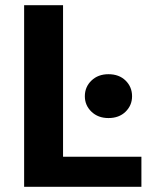

<svg xmlns="http://www.w3.org/2000/svg" viewBox="-20 -720 618 740"><path d="M73 0V-700H223V-116H525V0ZM398 -265Q358 -265 332.5 -289.5Q307 -314 307 -349Q307 -385 332.5 -409.5Q358 -434 398 -434Q439 -434 464 -409.5Q489 -385 489 -349Q489 -314 464 -289.5Q439 -265 398 -265Z"/></svg>

Font: DM Sans 9pt Black
Style: Regular
Weight: 900
Version: Version 4.004;gftools[0.9.30]